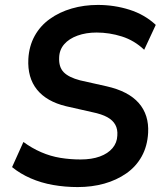

<svg xmlns="http://www.w3.org/2000/svg" viewBox="-20 -749 666 779"><path d="M295 10Q244 10 195.5 1.5Q147 -7 104.5 -25.5Q62 -44 29 -71L75 -173Q109 -148 147 -131.5Q185 -115 225 -108.5Q265 -102 307 -102Q352 -102 385 -114Q418 -126 436.5 -148Q455 -170 456 -199Q458 -224 448 -242.5Q438 -261 415.5 -273.5Q393 -286 354 -294L248 -318Q169 -337 130 -385.5Q91 -434 95 -510Q98 -562 120.5 -603Q143 -644 182 -672Q221 -700 271 -714.5Q321 -729 377 -729Q444 -729 505.5 -709.5Q567 -690 612 -648L565 -547Q525 -585 474.5 -601Q424 -617 372 -617Q329 -617 294.5 -604.5Q260 -592 240.5 -569.5Q221 -547 220 -516Q218 -477 238.5 -456Q259 -435 305 -423L412 -399Q501 -379 543 -331Q585 -283 581 -210Q578 -156 555 -114.5Q532 -73 492.5 -45.5Q453 -18 403 -4Q353 10 295 10Z"/></svg>

Font: Nunitoga
Style: Bold Italic
Weight: 700
Italic angle: -9°
Designer: Vernon Adams
Foundry: Vernon Adams
Version: Version 1.0